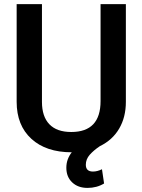

<svg xmlns="http://www.w3.org/2000/svg" viewBox="-20 -731 692 934"><path d="M592.3 -710.9V-235.4Q592.3 -161.1 559.8 -105.5Q527.3 -49.8 465.8 -20Q436 0 416.7 21.7Q397.5 43.5 397.5 70.3Q397.5 103.5 432.1 103.5Q453.6 103.5 476.1 92.3L486.3 161.6Q450.7 183.1 405.8 183.1Q359.4 183.1 331.1 156.2Q302.7 129.4 302.7 85Q302.7 43.5 329.1 9.8Q204.1 9.8 132.6 -55.7Q61 -121.1 61 -235.8V-710.9H184.1V-235.4Q184.1 -164.1 220.2 -126.5Q256.3 -88.9 326.7 -88.9Q469.2 -88.9 469.2 -239.3V-710.9Z"/></svg>

Font: Roboto Medium
Style: Regular
Weight: 500
Designer: Google
Version: Version 2.134; 2016; ttfautohint (v1.6)